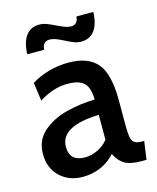

<svg xmlns="http://www.w3.org/2000/svg" viewBox="-108 -778 705 863"><g transform="rotate(-15 244.0 -346.0)"><path d="M23 -135Q23 -200 68.5 -239Q114 -278 179 -294.5Q244 -311 311 -312Q310 -369 286.5 -390.5Q263 -412 211 -412Q179 -412 147.5 -402.5Q116 -393 78 -370L66 -455Q103 -478 147.5 -490.5Q192 -503 239 -503Q331 -503 373 -453Q415 -403 415 -283V-168Q415 -129 418.5 -110Q422 -91 432.5 -83Q443 -75 466 -75H478L466 10H443Q391 10 364.5 -6Q338 -22 322 -56Q295 -25 256 -7.5Q217 10 171 10Q106 10 64.5 -30Q23 -70 23 -135ZM311 -125V-241Q131 -235 131 -140Q131 -72 203 -72Q232 -72 261.5 -86Q291 -100 311 -125ZM247 -604Q243 -606 229.5 -612.5Q216 -619 204.5 -622Q193 -625 184 -625Q168 -625 159 -614.5Q150 -604 150 -587H71Q73 -643 95 -672.5Q117 -702 157 -702Q174 -702 191.5 -695.5Q209 -689 231 -678Q252 -668 266.5 -662.5Q281 -657 294 -657Q310 -657 319 -667Q328 -677 328 -694H407Q405 -638 383 -608.5Q361 -579 321 -579Q304 -579 287 -585.5Q270 -592 247 -604Z"/></g></svg>

Font: Cabin Medium
Style: Regular
Weight: 500
Designer: Pablo Impallari
Foundry: Pablo Impallari. http://www.impallari.com Igino Marini. http://www.ikern.com
Version: Version 2.001